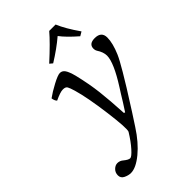

<svg xmlns="http://www.w3.org/2000/svg" viewBox="-259 -740 1067 1067"><g transform="rotate(-45 274.5 -206.0)"><path d="M352.5 0 307.1 69.8Q259.3 144 204.6 189Q149.9 233.9 109.9 233.9Q90.8 233.9 69.8 223.9Q48.8 213.9 48.8 191.9Q48.8 169.9 63.5 155.5Q78.1 141.1 95.2 141.1Q114.3 141.1 129.9 154.8Q151.9 172.9 165 172.9Q176.3 172.9 204.6 141.4Q232.9 109.9 262.2 62Q271 42 252.9 -95.9Q234.9 -233.9 212.9 -309.1Q203.6 -340.8 197.3 -351.1Q190.4 -362.8 169.4 -362.3Q149.4 -362.3 104 -340.8Q93.8 -350.6 90.8 -371.6Q120.1 -393.1 163.3 -416Q206.5 -439 223.1 -439Q241.2 -439 252.7 -422.4Q264.2 -405.8 274.9 -365.2Q295.4 -280.3 304 -206.8Q312.5 -133.3 317.9 -30.3L324.7 -27.3Q335.9 -43.9 355.2 -74.5Q374.5 -105 380.9 -116.2L401.4 -148.4Q476.6 -266.6 477.1 -321.3Q477.1 -349.6 456.1 -381.3Q450.7 -389.6 450.7 -401.9Q450.7 -439 497.1 -439Q549.3 -439 549.3 -391.6Q549.3 -348.1 522.5 -285.2Q509.8 -255.9 473.9 -195.3Q438 -134.8 427.2 -118.2ZM397 -646Q418.9 -592.8 471.7 -517.1L447.8 -502.9Q387.7 -555.2 359.9 -592.8Q306.6 -547.4 234.9 -502.9L217.8 -517.1Q306.2 -597.7 346.7 -646Z"/></g></svg>

Font: Linux Libertine
Style: Italic
Weight: 400
Italic angle: -12°
Designer: Philipp H. Poll
Foundry: Philipp H. Poll
Version: Version 5.1.6 ; ttfautohint (v0.9)